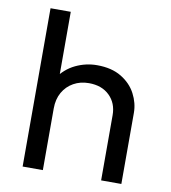

<svg xmlns="http://www.w3.org/2000/svg" viewBox="-81 -790 765 860"><g transform="rotate(10 301.5 -360.0)"><path d="M79.5 0V-720H171.5V-393.5L152.5 -413Q185.5 -460.5 232.2 -482.8Q279 -505 329.5 -505Q396 -505 440.2 -478.2Q484.5 -451.5 506.5 -409.5Q528.5 -367.5 528.5 -323V0H436.5V-296.5Q436.5 -351 401.5 -385.2Q366.5 -419.5 307.5 -419.5Q268.5 -419.5 237.8 -402.2Q207 -385 189.2 -353.8Q171.5 -322.5 171.5 -280.5V0Z"/></g></svg>

Font: Geologica Roman Light
Style: Regular
Weight: 300
Designer: Sindre Bremnes, Frode Helland
Foundry: Monokrom Skriftforlag AS
Version: Version 1.010;gftools[0.9.28]